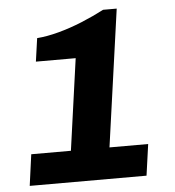

<svg xmlns="http://www.w3.org/2000/svg" viewBox="-51 -739 715 786"><g transform="rotate(-5 307.0 -346.0)"><path d="M39.5 0 57 -128.5H220L272.5 -504.5H109L122.5 -600Q163 -603 211.5 -616Q260 -629 309.2 -649.2Q358.5 -669.5 401.5 -692H457.5L378.5 -128.5H537.5L519.5 0Z"/></g></svg>

Font: Chivo Medium
Style: Italic
Weight: 500
Italic angle: -8.05°
Designer: Hector Gatti
Foundry: Omnibus-Type
Version: Version 2.002